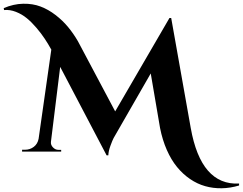

<svg xmlns="http://www.w3.org/2000/svg" viewBox="-116 -810 1298 1026"><path d="M798.8 -713.9 903.3 -126Q958 181.2 1161.6 170.9V181.2Q1114.7 195.3 1068.8 196Q1022.9 196.8 980.5 184.8Q938 172.9 899.7 146.7Q861.3 120.6 830.1 82.5Q798.8 44.4 775.4 -8.8Q752 -62 739.3 -126L689.5 -417.5L501.5 -90.3Q497.1 -83.5 491 -72Q484.9 -60.5 474.1 -31Q463.4 -1.5 462.9 20H453.6L205.6 -452.6L156.2 -52.2Q154.3 -35.6 167 -22.5Q179.7 -9.3 195.3 -9.3H210.9V0H2V-9.8H17.6Q44.4 -9.8 64.7 -25.4Q85 -41 90.3 -68.4L158.2 -544.9Q141.1 -575.7 123 -603Q105 -630.4 79.1 -660.9Q53.2 -691.4 27.3 -712.6Q1.5 -733.9 -30.8 -746.6Q-63 -759.3 -94.2 -756.3L-96.2 -766.6Q-43.5 -789.1 7.8 -790Q59.1 -791 100.8 -775.1Q142.6 -759.3 180.9 -729.7Q219.2 -700.2 247.8 -665.5Q276.4 -630.9 300.3 -589.8L499.5 -214.8L789.6 -713.9Z"/></svg>

Font: Cinzel Decorative Bold
Style: Regular
Weight: 700
Designer: Natanael Gama
Version: Version 1.001;PS 001.001;hotconv 1.0.56;makeotf.lib2.0.21325